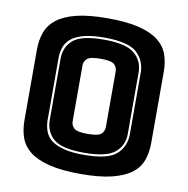

<svg xmlns="http://www.w3.org/2000/svg" viewBox="-83 -816 893 911"><g transform="rotate(10 363.5 -360.0)"><path d="M669 -189Q669 -143 656 -105.5Q643 -68 609 -41.5Q575 -15 515.5 0Q456 15 364 15Q272 15 212.5 0Q153 -15 119 -41.5Q85 -68 71.5 -105.5Q58 -143 58 -189V-530Q58 -576 71.5 -613.5Q85 -651 119 -678Q153 -705 212.5 -720Q272 -735 364 -735Q456 -735 515.5 -720Q575 -705 609 -678Q643 -651 656 -613.5Q669 -576 669 -530ZM166 -212Q166 -182 175 -157Q184 -132 206 -114.5Q228 -97 266.5 -87Q305 -77 363 -77Q479 -77 520.5 -114.5Q562 -152 562 -212V-507Q562 -566 520.5 -604Q479 -642 363 -642Q305 -642 266.5 -632Q228 -622 206 -604.5Q184 -587 175 -562Q166 -537 166 -507ZM363 -632Q470 -632 511 -597.5Q552 -563 552 -507V-212Q552 -155 511 -121Q470 -87 363 -87Q256 -87 216 -121Q176 -155 176 -212V-507Q176 -564 216 -598Q256 -632 363 -632ZM284 -225Q284 -205 298.5 -191.5Q313 -178 364 -178Q415 -178 429.5 -191.5Q444 -205 444 -225V-494Q444 -513 429.5 -526.5Q415 -540 364 -540Q313 -540 298.5 -526.5Q284 -513 284 -494Z"/></g></svg>

Font: Bungee Inline
Style: Regular
Weight: 400
Version: Version 1.000;PS 1.0;hotconv 1.0.72;makeotf.lib2.5.5900